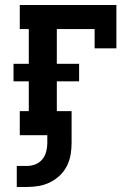

<svg xmlns="http://www.w3.org/2000/svg" viewBox="-20 -540 540 767"><path d="M47 207V123H87Q105 123 121.5 116.5Q138 110 149 96.5Q160 83 164.5 66Q169 49 169 31V0H59V-96H95V-215H34V-285H95V-424H59V-520H445V-347H358V-424H207V-285H296V-215H207V-96H266V31Q266 55 262 78.5Q258 102 247 123.5Q236 145 218.5 161.5Q201 178 179.5 188.5Q158 199 134.5 203Q111 207 87 207Z"/></svg>

Font: Iosevka Curly Slab
Style: Bold
Weight: 700
Monospace: yes
Designer: Belleve Invis
Foundry: Belleve Invis
Version: Version 22.1.2; ttfautohint (v1.8.4)